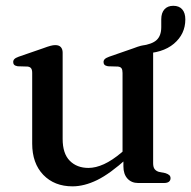

<svg xmlns="http://www.w3.org/2000/svg" viewBox="-20 -631 659 662"><path d="M619 -564Q619 -513.5 579.5 -480.2Q540 -447 470 -446.5Q464.5 -446.5 459 -448.8Q453.5 -451 452 -458Q451 -463.5 454.5 -467Q458 -470.5 467.5 -473.5Q504.5 -478.5 520.2 -493.2Q536 -508 536 -537.5V-564.5Q536 -586.5 547 -598.8Q558 -611 577.5 -611Q597.5 -611 608.2 -598.8Q619 -586.5 619 -564ZM405.5 -57.5V-90.5L402.5 -93V-379.5Q402.5 -390.5 399 -395.5Q395.5 -400.5 386.5 -401.5L352.5 -402.5Q344 -404 340.5 -407.5Q337 -411 337 -417Q337 -423 341.2 -427.2Q345.5 -431.5 356.5 -435.5L440 -464.5Q455.5 -470.5 465.2 -473Q475 -475.5 482.5 -475.5Q495 -475.5 501.5 -468.5Q508 -461.5 508 -449.5V-68.5Q508 -55 513 -48.2Q518 -41.5 527.5 -38.5L550.5 -34Q559.5 -31 563.8 -27Q568 -23 568 -16.5Q568 -9 562.5 -4.5Q557 0 545 0H456.5Q433.5 0 419.5 -15.2Q405.5 -30.5 405.5 -57.5ZM91 -136V-379.5Q91 -390.5 87.2 -395.5Q83.5 -400.5 75 -401.5L41 -402.5Q32.5 -404 29 -407.5Q25.5 -411 25.5 -417Q25.5 -423 29.5 -427.2Q33.5 -431.5 44.5 -435.5L128.5 -464.5Q144.5 -470.5 154 -473Q163.5 -475.5 170.5 -475.5Q183.5 -475.5 189.8 -468.5Q196 -461.5 196 -449.5V-152Q196 -101.5 220.5 -76.8Q245 -52 285 -52Q310 -52 338.5 -65Q367 -78 399.5 -105.5L421 -124L440.5 -104.5L418.5 -85.5Q359.5 -32 315 -10.2Q270.5 11.5 230 11.5Q167.5 11.5 129.2 -28.2Q91 -68 91 -136Z"/></svg>

Font: Fraunces 16pt
Style: Regular
Weight: 400
Version: Version 1.000;[b76b70a41]